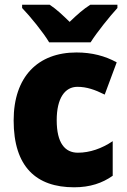

<svg xmlns="http://www.w3.org/2000/svg" viewBox="-20 -786 540 816"><path d="M189 -606H365C392 -649 447 -717 479 -752V-766H364C334 -747 308 -724 276 -693C244 -724 221 -746 191 -766H74V-752C108 -717 164 -648 189 -606ZM295 10C363 10 415 -8 459 -39V-186C413 -155 362 -137 311 -137C256 -137 221 -178 221 -275C221 -369 256 -417 309 -417C348 -417 383 -405 425 -384L476 -521C427 -548 371 -563 305 -563C141 -563 38 -460 38 -274C38 -77 134 10 295 10Z"/></svg>

Font: Noto Sans Armenian SemiCondensed Black
Style: Regular
Weight: 900
Width: 4
Designer: Monotype Design Team
Foundry: Monotype Imaging Inc.
Version: Version 2.008